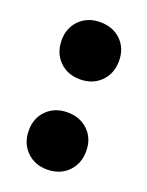

<svg xmlns="http://www.w3.org/2000/svg" viewBox="-101 -531 456 594"><g transform="rotate(20 127.0 -234.5)"><path d="M33 -87Q33 -128 59.5 -154Q86 -180 127 -180Q169 -180 195.5 -154Q222 -128 222 -87Q222 -45 195.5 -18.5Q169 8 127 8Q86 8 59.5 -18.5Q33 -45 33 -87ZM33 -384Q33 -425 59.5 -451Q86 -477 127 -477Q169 -477 195.5 -451Q222 -425 222 -384Q222 -342 195.5 -315.5Q169 -289 127 -289Q86 -289 59.5 -315.5Q33 -342 33 -384Z"/></g></svg>

Font: Trueno
Style: ExBd
Weight: 800
Designer: Julieta Ulanovsky
Foundry: Julieta Ulanovsky
Version: Version 3.001b